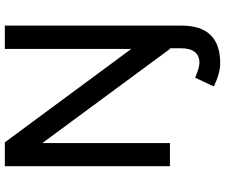

<svg xmlns="http://www.w3.org/2000/svg" viewBox="-90 -650 953 814"><g transform="rotate(-90 387.0 -243.5)"><path d="M89 0V-700H190L586 -164V-700H685V49Q685 213 526 213Q483 213 427 186L464 107Q508 125 527 125Q589 125 589 45V0H586L187 -541V0Z"/></g></svg>

Font: Figtree Medium
Style: Regular
Weight: 500
Designer: Erik Kennedy
Foundry: Erik Kennedy
Version: Version 2.001; ttfautohint (v1.8.4.7-5d5b);gftools[0.9.27]